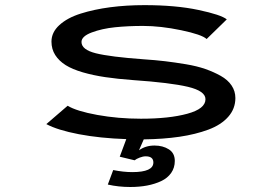

<svg xmlns="http://www.w3.org/2000/svg" viewBox="-20 -532 1090 748"><path d="M504.5 92.5 446.5 78.5 472 10Q369.5 6.5 287 -9.2Q204.5 -25 160.5 -48.5L243.5 -120Q278 -99 359.2 -84.2Q440.5 -69.5 529 -69.5Q638.5 -69.5 709.5 -88.8Q780.5 -108 780.5 -145.5Q780.5 -177.5 712 -193.8Q643.5 -210 498 -220Q437 -224.5 390 -231.5Q343 -238.5 302.5 -250.2Q262 -262 236 -278.2Q210 -294.5 195.2 -317.5Q180.5 -340.5 180.5 -370Q180.5 -406 211.2 -434.2Q242 -462.5 294.2 -479Q346.5 -495.5 409.5 -503.8Q472.5 -512 542.5 -512Q665 -512 753.2 -493.2Q841.5 -474.5 863.5 -456.5L785 -380Q766 -397.5 686 -414.2Q606 -431 537 -431Q479 -431 428 -425.8Q377 -420.5 337.2 -405.5Q297.5 -390.5 297.5 -368.5Q297.5 -338.5 353.2 -324.5Q409 -310.5 539.5 -301Q585.5 -298 623 -293.5Q660.5 -289 704 -281.8Q747.5 -274.5 779.8 -263.2Q812 -252 839.8 -236.5Q867.5 -221 882.2 -199Q897 -177 897 -150Q897 -108.5 869.2 -77Q841.5 -45.5 791.8 -27Q742 -8.5 679.2 0.8Q616.5 10 540 11L521.5 53.5Q547 35 582 35Q614.5 35 637.8 49.8Q661 64.5 661 95Q661 121.5 646.8 141.8Q632.5 162 608 173.5Q583.5 185 553.2 190.8Q523 196.5 487.5 196.5Q441.5 196.5 400 187L421 130.5Q461 138.5 495.5 138.5Q577.5 138.5 577.5 101Q577.5 77 547.5 77Q537 77 524 82Q511 87 504.5 92.5Z"/></svg>

Font: League Mono Extended
Style: Regular
Weight: 400
Width: 9
Designer: Tyler Finck
Foundry: The League of Moveable Type / Tyler Finck
Version: Version 2.210